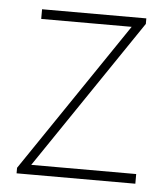

<svg xmlns="http://www.w3.org/2000/svg" viewBox="-42 -516 479 554"><g transform="rotate(5 198.0 -239.0)"><path d="M26 0V-16L320 -450H58V-478H360V-462L66 -28H370V0Z"/></g></svg>

Font: Assistant ExtraLight ExtraLight
Style: Regular
Weight: 250
Version: Version 3.000